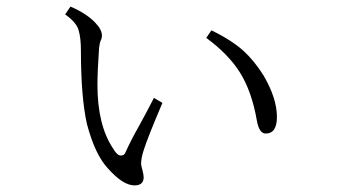

<svg xmlns="http://www.w3.org/2000/svg" viewBox="-20 -560 1040 584"><path d="M448.2 -262.2 474.1 -247.1Q430.2 -144.5 417 -103Q409.2 -79.1 409.2 -62Q409.2 -56.6 413.1 -43Q417 -28.3 417 -21Q417 3.9 389.2 3.9Q354 3.9 308.1 -47.9Q268.6 -90.3 244.1 -184.1Q226.1 -266.1 226.1 -407.2Q226.1 -444.3 219.2 -467.8Q212.4 -492.2 178.2 -516.1L194.3 -540Q243.2 -519 269.5 -491.2Q290 -470.2 290 -452.1Q290 -443.8 286.1 -436Q282.7 -428.7 281.2 -412.1Q276.4 -342.3 276.4 -301.8Q276.4 -179.2 324.2 -107.9Q336.4 -86.9 347.2 -86.9Q357.9 -86.9 361.3 -95.7Q378.9 -134.8 402.3 -175.8Q425.8 -218.3 448.2 -262.2ZM607.4 -444.8 623 -467.8Q685.5 -437.5 722.2 -403.8Q753.4 -375 781.2 -331.1Q822.3 -261.2 822.3 -204.1Q822.3 -153.8 788.1 -153.8Q768.1 -153.8 761.2 -193.8Q745.6 -283.2 709 -340.8Q673.8 -396 607.4 -444.8Z"/></svg>

Font: I.Ming
Style: Regular
Weight: 400
Designer: Ichiten Fonts Project
Version: Version 6.11; Dec 27, 2019